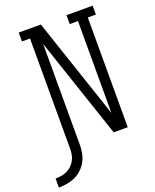

<svg xmlns="http://www.w3.org/2000/svg" viewBox="-235 -830 902 1118"><g transform="rotate(-20 216.0 -271.0)"><path d="M-68 193V137Q-50 137 -31.5 134Q-13 131 4 123Q21 115 34.5 101.5Q48 88 56.5 71.5Q65 55 68 37Q71 19 71 0Q71 -170 71 -340Q71 -510 71 -680H21V-735H158L368 -111V-680H317V-735H479V-680H429V0H342L132 -624V0Q132 26 127 52.5Q122 79 109.5 102Q97 125 77.5 143.5Q58 162 34 173Q10 184 -16 188.5Q-42 193 -68 193Z"/></g></svg>

Font: Iosevka Slab Light
Style: Regular
Weight: 300
Monospace: yes
Designer: Belleve Invis
Foundry: Belleve Invis
Version: Version 11.1.0; ttfautohint (v1.8.3)